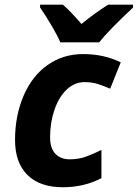

<svg xmlns="http://www.w3.org/2000/svg" viewBox="-20 -786 585 816"><path d="M150.4 -766.1H247.1Q277.8 -740.2 326.2 -684.1Q382.3 -730 439.5 -766.1H545.4V-753.9Q441.9 -657.2 401.4 -606H236.3Q225.6 -632.3 200.2 -675.5Q174.8 -718.8 150.4 -753.9ZM247.1 9.8Q148.9 9.8 96.4 -42.7Q43.9 -95.2 43.9 -190.9Q43.9 -294.4 80.3 -379.2Q116.7 -463.9 182.6 -510Q248.5 -556.2 333 -556.2Q421.9 -556.2 493.2 -521L448.2 -409.2Q421.9 -420.4 396.5 -428.7Q371.1 -437 338.9 -437Q297.4 -437 263.9 -405.8Q230.5 -374.5 211.7 -320.1Q192.9 -265.6 192.9 -203.1Q192.9 -156.2 215.1 -132.6Q237.3 -108.9 276.9 -108.9Q314 -108.9 345.7 -120.4Q377.4 -131.8 411.1 -148.9V-28.8Q336.9 9.8 247.1 9.8Z"/></svg>

Font: Zoram GWebM
Style: Bold Italic
Weight: 700
Italic angle: -12°
Foundry: Ascender Corporation
Version: Version 1.000